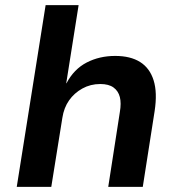

<svg xmlns="http://www.w3.org/2000/svg" viewBox="-20 -725 696 745"><path d="M45 0 157 -705H285L237 -402H238Q267 -457 316.5 -482.5Q366 -508 427 -508Q486 -508 523.5 -484.5Q561 -461 576 -413.5Q591 -366 580 -294L534 0H400L445 -290Q451 -325 445 -348.5Q439 -372 420.5 -385.5Q402 -399 369 -399Q331 -399 299.5 -381.5Q268 -364 248 -335.5Q228 -307 222 -268L179 0Z"/></svg>

Font: Nunito Sans 8pt
Style: Bold Italic
Weight: 700
Italic angle: -9°
Version: Version 3.101;gftools[0.9.27]